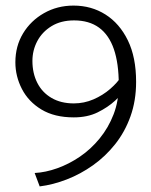

<svg xmlns="http://www.w3.org/2000/svg" viewBox="-20 -599 542 687"><path d="M432 -281 415 -327Q401 -304 374.5 -281Q348 -258 314.5 -243.5Q281 -229 244 -229Q198 -229 164.5 -248.5Q131 -268 113.5 -302.5Q96 -337 96 -381Q96 -419 113.5 -452Q131 -485 164.5 -505.5Q198 -526 245 -526Q299 -526 334.5 -500Q370 -474 387.5 -423Q405 -372 405 -296Q405 -238 386.5 -190Q368 -142 336.5 -103.5Q305 -65 266 -38.5Q227 -12 185 3Q143 18 104 20L122 68Q170 62 219 43Q268 24 312.5 -7.5Q357 -39 392 -83Q427 -127 447 -183Q467 -239 467 -306Q467 -394 437.5 -454.5Q408 -515 357.5 -547Q307 -579 243 -579Q185 -579 137.5 -552Q90 -525 62.5 -479.5Q35 -434 35 -376Q35 -326 58.5 -280.5Q82 -235 128.5 -207Q175 -179 244 -179Q293 -179 329.5 -197Q366 -215 392 -239Q418 -263 432 -281Z"/></svg>

Font: Catamaran Thin Light
Style: Regular
Weight: 300
Version: Version 2.000